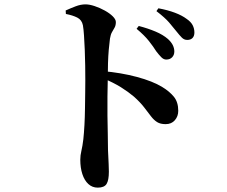

<svg xmlns="http://www.w3.org/2000/svg" viewBox="-20 -808 1040 880"><path d="M742 -535Q730 -535 719.5 -545.5Q709 -556 696 -573Q683 -594 662.5 -620Q642 -646 606 -676L616 -689Q658 -678 692.5 -663.5Q727 -649 750 -629Q766 -614 772.5 -600Q779 -586 779 -572Q779 -556 769 -545.5Q759 -535 742 -535ZM428 52Q403 52 385 35.5Q367 19 357.5 -10Q348 -39 348 -76Q348 -96 353 -116.5Q358 -137 362 -170Q365 -198 367 -234.5Q369 -271 369.5 -309.5Q370 -348 370.5 -382Q371 -416 371 -439Q371 -470 370.5 -507Q370 -544 368.5 -580Q367 -616 365 -645.5Q363 -675 360 -692Q355 -717 334 -727.5Q313 -738 282 -744L281 -760Q303 -770 326.5 -779Q350 -788 372 -788Q390 -788 414 -780Q438 -772 460.5 -759.5Q483 -747 497 -733Q511 -719 511 -707Q511 -692 505.5 -682Q500 -672 493.5 -661Q487 -650 484 -631Q481 -609 478.5 -580Q476 -551 475 -518Q474 -485 474 -450Q473 -409 472.5 -365.5Q472 -322 472.5 -278Q473 -234 474 -194Q475 -154 475 -120Q477 -81 478 -56Q479 -31 479 -21Q479 18 468.5 35Q458 52 428 52ZM739 -239Q715 -239 700 -248.5Q685 -258 672 -275Q659 -292 641 -315.5Q623 -339 594 -365Q568 -387 534.5 -408Q501 -429 451 -450V-482Q534 -475 607 -455.5Q680 -436 724 -409Q757 -389 777 -364.5Q797 -340 797 -300Q797 -275 781.5 -257Q766 -239 739 -239ZM838 -625Q824 -625 813.5 -635.5Q803 -646 788 -665Q774 -683 755 -705Q736 -727 697 -757L706 -770Q749 -762 782 -749.5Q815 -737 836 -721Q855 -708 863 -692.5Q871 -677 871 -659Q871 -643 862.5 -634Q854 -625 838 -625Z"/></svg>

Font: Noto Serif HK ExtraLight
Style: Bold
Weight: 700
Version: Version 2.002-H1;hotconv 1.1.0;makeotfexe 2.6.0